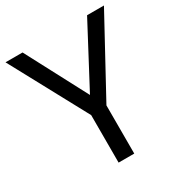

<svg xmlns="http://www.w3.org/2000/svg" viewBox="-168 -835 902 956"><g transform="rotate(-30 283.0 -357.0)"><path d="M283 -363 469 -714H566L328 -277V0H238V-273L0 -714H98Z"/></g></svg>

Font: Noto Sans Grantha
Style: Regular
Weight: 400
Designer: Monotype Design Team
Foundry: Monotype Imaging Inc.
Version: Version 2.003; ttfautohint (v1.8.4.7-5d5b)